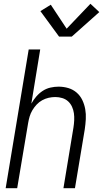

<svg xmlns="http://www.w3.org/2000/svg" viewBox="-20 -997 546 1017"><path d="M10 0 132 -735H193L146 -448Q157 -468 172 -485.5Q187 -503 206 -515.5Q225 -528 247 -533Q269 -538 290 -538Q317 -538 342 -530.5Q367 -523 386 -506.5Q405 -490 416 -467Q427 -444 431.5 -418.5Q436 -393 434.5 -366Q433 -339 429 -312L377 0H316L369 -321Q372 -340 373 -359.5Q374 -379 371.5 -397Q369 -415 361.5 -431.5Q354 -448 341 -460Q328 -472 310 -477.5Q292 -483 273 -483Q255 -483 237.5 -479Q220 -475 203.5 -466Q187 -457 174 -443Q161 -429 151.5 -413Q142 -397 137 -380Q132 -363 129 -345L71 0ZM293 -803 194 -938 249 -972 333 -845 459 -977 506 -933 360 -803Z"/></svg>

Font: Iosevka Curly Light Oblique
Style: Regular
Weight: 300
Italic angle: -9°
Monospace: yes
Designer: Belleve Invis
Foundry: Belleve Invis
Version: Version 11.1.0; ttfautohint (v1.8.3)